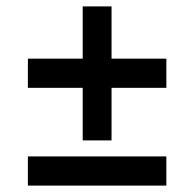

<svg xmlns="http://www.w3.org/2000/svg" viewBox="-20 -579 606 599"><path d="M499 -396V-305H328V-141H238V-305H67V-396H238V-559H328V-396ZM67 0V-91H499V0Z"/></svg>

Font: CST
Style: Medium
Weight: 500
Version: Version 1.00